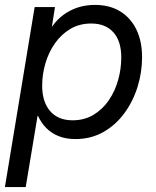

<svg xmlns="http://www.w3.org/2000/svg" viewBox="-32 -551 628 775"><path d="M-12.2 204.1 107.9 -522.5H189.9L177.7 -444.8H179.2Q197.8 -471.7 223.9 -491Q250 -510.3 282.2 -520.8Q314.5 -531.2 351.1 -531.2Q410.6 -531.2 453.1 -505.1Q495.6 -479 518.6 -431.6Q541.5 -384.3 541.5 -319.8Q541.5 -259.3 523.2 -200.4Q504.9 -141.6 470 -94Q435.1 -46.4 385.3 -18.1Q335.4 10.3 272.5 10.3Q233.4 10.3 204.1 -1.7Q174.8 -13.7 154.3 -34.7Q133.8 -55.7 121.6 -83H119.6L71.8 204.1ZM261.2 -65.4Q308.6 -65.4 345.2 -87.4Q381.8 -109.4 407 -146Q432.1 -182.6 444.8 -227.8Q457.5 -272.9 457.5 -319.3Q457.5 -385.3 425.5 -420.7Q393.6 -456.1 336.4 -456.1Q288.6 -456.1 251.7 -434.1Q214.8 -412.1 189.5 -375.7Q164.1 -339.4 151.1 -294.7Q138.2 -250 138.2 -205.1Q138.2 -140.1 170.2 -102.8Q202.1 -65.4 261.2 -65.4Z"/></svg>

Font: Inter 28pt
Style: Italic
Weight: 400
Italic angle: -9.3988°
Designer: Rasmus Andersson
Foundry: rsms
Version: Version 4.001;git-66647c0bb